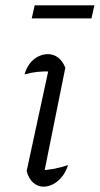

<svg xmlns="http://www.w3.org/2000/svg" viewBox="-20 -694 374 720"><path d="M141 -24 127 -55Q156 -56 182.5 -61Q209 -66 235 -75Q228 -51 213.5 -32.5Q199 -14 180.5 -4Q162 6 143 6Q121 6 104 -9.5Q87 -25 80 -53L168 -460L179 -426Q144 -427 120.5 -424.5Q97 -422 72 -415Q79 -439 92 -456Q105 -473 123 -482Q141 -491 160 -491Q181 -491 198 -478Q215 -465 225 -440ZM99 -625 110 -674H334L323 -625Z"/></svg>

Font: Piazzolla Thin Light
Style: Italic
Weight: 300
Italic angle: -11.3°
Version: Version 2.005